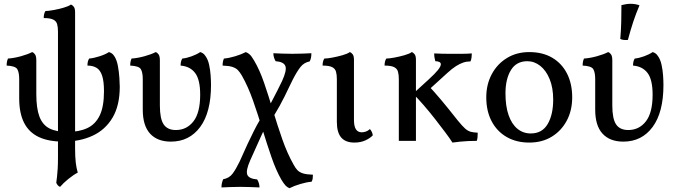

<svg xmlns="http://www.w3.org/2000/svg" viewBox="-20 -741 3550 1010"><path d="M296 242Q288 239 283 232.5Q278 226 276 220Q278 205 280 188Q282 171 283.5 146.5Q285 122 285 85V-575Q285 -598 280.5 -614Q276 -630 260 -638Q244 -646 210 -646Q210 -657 212 -666Q214 -675 219 -683Q234 -683 261 -688Q288 -693 314.5 -700.5Q341 -708 353 -717Q362 -714 368.5 -705Q375 -696 375 -677V40Q375 84 378.5 114Q382 144 389 167Q366 179 339.5 200.5Q313 222 296 242ZM313 4Q235 4 183.5 -20.5Q132 -45 106.5 -95.5Q81 -146 81 -224V-325Q81 -360 71 -377Q61 -394 15 -396Q15 -407 16.5 -415.5Q18 -424 22 -433Q53 -435 89.5 -445Q126 -455 149 -467Q158 -464 164.5 -454.5Q171 -445 171 -423V-246Q171 -171 187.5 -127.5Q204 -84 240 -65.5Q276 -47 335 -47Q396 -47 439 -67Q482 -87 504.5 -133.5Q527 -180 527 -261Q527 -314 517 -343.5Q507 -373 487.5 -384.5Q468 -396 440 -396Q440 -407 442 -416Q444 -425 449 -433Q473 -435 504 -445Q535 -455 553 -467Q558 -466 566 -461.5Q574 -457 581 -446Q594 -427 600 -395Q606 -363 608 -331.5Q610 -300 610 -285Q610 -186 572 -122Q534 -58 467 -27Q400 4 313 4Z M879 4Q808 4 769.5 -38Q731 -80 731 -164V-325Q731 -360 721 -377Q711 -394 665 -396Q665 -407 666.5 -415.5Q668 -424 672 -433Q703 -435 739.5 -445Q776 -455 799 -467Q808 -464 814.5 -454.5Q821 -445 821 -423V-186Q821 -116 841 -86.5Q861 -57 905 -57Q962 -57 997.5 -102.5Q1033 -148 1033 -243Q1033 -322 1006.5 -357Q980 -392 930 -396Q930 -407 932 -416Q934 -425 939 -433Q961 -435 988.5 -445Q1016 -455 1033 -467Q1038 -466 1046 -461.5Q1054 -457 1061 -446Q1074 -428 1080 -400.5Q1086 -373 1088 -344.5Q1090 -316 1090 -294Q1090 -150 1033 -73Q976 4 879 4Z M1503 249Q1492 245 1483 236Q1474 227 1460 204Q1432 155 1408 85.5Q1384 16 1360.5 -61Q1337 -138 1311 -212Q1285 -286 1252 -344Q1242 -361 1231.5 -372Q1221 -383 1202.5 -389Q1184 -395 1151 -396Q1151 -407 1152.5 -415.5Q1154 -424 1158 -433Q1184 -435 1217 -445Q1250 -455 1273 -467Q1284 -463 1293.5 -454.5Q1303 -446 1317 -422Q1346 -373 1369.5 -304.5Q1393 -236 1416 -159.5Q1439 -83 1465 -8.5Q1491 66 1525 126Q1534 143 1544.5 154Q1555 165 1573.5 171Q1592 177 1626 178Q1626 189 1625 197.5Q1624 206 1619 215Q1593 217 1559.5 227Q1526 237 1503 249ZM1345 245Q1324 244 1297 243Q1270 242 1245 242Q1220 242 1192 243Q1164 244 1145 245Q1145 232 1147.5 221.5Q1150 211 1154 202Q1186 196 1203.5 172.5Q1221 149 1240 110Q1245 100 1256 74.5Q1267 49 1282.5 16Q1298 -17 1314.5 -50Q1331 -83 1347 -110L1368 -56Q1364 -48 1354 -26Q1344 -4 1329.5 28.5Q1315 61 1296 103Q1273 155 1280.5 177Q1288 199 1333 203Q1339 213 1342 223.5Q1345 234 1345 245ZM1408 -110 1387 -166Q1394 -178 1408.5 -205.5Q1423 -233 1438.5 -263.5Q1454 -294 1464 -315Q1490 -372 1481 -394Q1472 -416 1430 -419Q1424 -429 1421 -439.5Q1418 -450 1418 -461Q1439 -460 1466 -459Q1493 -458 1518 -458Q1543 -458 1570.5 -459Q1598 -460 1618 -461Q1618 -448 1616 -437.5Q1614 -427 1609 -418Q1579 -412 1560.5 -388.5Q1542 -365 1520 -322Q1507 -296 1497.5 -276Q1488 -256 1477.5 -234.5Q1467 -213 1451 -184Q1435 -155 1408 -110Z M1844 9Q1798 9 1775 -17.5Q1752 -44 1752 -100V-325Q1752 -348 1747.5 -364Q1743 -380 1727 -388Q1711 -396 1677 -396Q1677 -407 1679 -416Q1681 -425 1686 -433Q1701 -433 1728 -438Q1755 -443 1781.5 -450.5Q1808 -458 1820 -467Q1829 -464 1835.5 -455Q1842 -446 1842 -427V-111Q1842 -76 1852.5 -60.5Q1863 -45 1883 -45Q1892 -45 1903.5 -48.5Q1915 -52 1926 -62Q1939 -47 1941 -29Q1927 -14 1902 -2.5Q1877 9 1844 9Z M2462 -460Q2462 -450 2460.5 -438.5Q2459 -427 2455 -418Q2435 -418 2417 -412Q2399 -406 2378.5 -393Q2358 -380 2333 -357L2223 -257L2228 -297Q2263 -260 2300 -216Q2337 -172 2389 -106Q2412 -78 2426.5 -65Q2441 -52 2455.5 -48Q2470 -44 2493 -43Q2493 -29 2492 -18.5Q2491 -8 2488 0Q2464 0 2443 1Q2422 2 2402 4Q2382 6 2360 9Q2347 -12 2322.5 -44.5Q2298 -77 2268.5 -115Q2239 -153 2208.5 -188Q2178 -223 2153 -248L2235 -323Q2269 -354 2284 -373Q2299 -392 2299 -403Q2299 -411 2291 -415Q2283 -419 2270 -419Q2267 -429 2265.5 -439Q2264 -449 2264 -460Q2285 -459 2304 -458.5Q2323 -458 2339 -458Q2355 -458 2368 -458Q2385 -458 2410 -458Q2435 -458 2462 -460ZM2168 -295V0H2078V-295ZM2146 -467Q2155 -464 2161.5 -455Q2168 -446 2168 -427V-288H2078V-325Q2078 -348 2073.5 -364Q2069 -380 2053 -388Q2037 -396 2003 -396Q2003 -407 2005 -416Q2007 -425 2012 -433Q2027 -433 2054 -438Q2081 -443 2107.5 -450.5Q2134 -458 2146 -467Z M2764 9Q2696 9 2645 -20.5Q2594 -50 2566 -103.5Q2538 -157 2538 -229Q2538 -297 2567 -351Q2596 -405 2647 -436Q2698 -467 2764 -467Q2835 -467 2885.5 -437Q2936 -407 2963 -353.5Q2990 -300 2990 -229Q2990 -160 2961.5 -106.5Q2933 -53 2882.5 -22Q2832 9 2764 9ZM2772 -39Q2832 -39 2861 -88.5Q2890 -138 2890 -217Q2890 -279 2871.5 -324.5Q2853 -370 2822 -394.5Q2791 -419 2754 -419Q2696 -419 2667.5 -372Q2639 -325 2639 -250Q2639 -182 2655.5 -135Q2672 -88 2702 -63.5Q2732 -39 2772 -39Z M3259 4Q3188 4 3149.5 -38Q3111 -80 3111 -164V-325Q3111 -360 3101 -377Q3091 -394 3045 -396Q3045 -407 3046.5 -415.5Q3048 -424 3052 -433Q3083 -435 3119.5 -445Q3156 -455 3179 -467Q3188 -464 3194.5 -454.5Q3201 -445 3201 -423V-186Q3201 -116 3221 -86.5Q3241 -57 3285 -57Q3342 -57 3377.5 -102.5Q3413 -148 3413 -243Q3413 -322 3386.5 -357Q3360 -392 3310 -396Q3310 -407 3312 -416Q3314 -425 3319 -433Q3341 -435 3368.5 -445Q3396 -455 3413 -467Q3418 -466 3426 -461.5Q3434 -457 3441 -446Q3454 -428 3460 -400.5Q3466 -373 3468 -344.5Q3470 -316 3470 -294Q3470 -150 3413 -73Q3356 4 3259 4ZM3283 -531Q3270 -530 3261 -531Q3252 -532 3243 -536Q3247 -583 3248 -628Q3249 -673 3249 -714Q3261 -717 3273 -719Q3285 -721 3297 -721Q3323 -721 3344 -713Q3326 -671 3311.5 -627.5Q3297 -584 3283 -531Z"/></svg>

Font: Vollkorn
Style: Regular
Weight: 400
Designer: Friedrich Althausen
Foundry: Friedrich Althausen
Version: Version 4.104